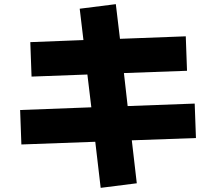

<svg xmlns="http://www.w3.org/2000/svg" viewBox="-20 -823 1040 925"><path d="M639 60 465 82 439 -140 83 -127 77 -293 420 -306 401 -464 132 -454 126 -620 382 -630 364 -781 538 -803 558 -636 875 -648 881 -482 577 -471 595 -312 918 -324 924 -158 615 -147Z"/></svg>

Font: Murecho Black
Style: Regular
Weight: 900
Designer: Neil Summerour
Foundry: Positype
Version: Version 1.010; ttfautohint (v1.8.3)